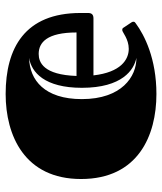

<svg xmlns="http://www.w3.org/2000/svg" viewBox="33 -590 574 680"><g transform="rotate(-90 320.0 -250.0)"><path d="M487 -81C449 -81 404 -109 393 -206H595C609 -206 614 -213 614 -225V-252C614 -449 490 -517 327 -517C180 -517 26 -450 26 -250C26 -48 180 17 327 17C452 17 535 -25 577 -56C580 -58 583 -60 583 -64C583 -66 583 -68 581 -71L563 -98C560 -103 559 -104 553 -104C546 -104 522 -81 487 -81ZM391 -266C395 -383 439 -400 469 -400C510 -400 545 -370 545 -266ZM455 -54C389 -53 309 -106 309 -247C309 -379 376 -432 455 -434C404 -426 349 -379 349 -247C349 -104 413 -62 455 -54Z"/></g></svg>

Font: Fascinate Inline
Style: Regular
Weight: 900
Designer: Astigmatic (AOETI)
Foundry: Astigmatic (AOETI)
Version: Version 1.000